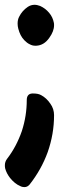

<svg xmlns="http://www.w3.org/2000/svg" viewBox="-34 -641 328 797"><path d="M7.8 97.7C20.5 113.3 34.2 125 50.8 131.8C56.6 134.8 62.5 135.7 67.4 135.7C76.2 135.7 83 131.8 88.9 125C121.1 84 146.5 39.1 164.1 -9.8C181.6 -59.6 190.4 -110.4 190.4 -163.1C190.4 -179.7 185.5 -196.3 174.8 -210.9C164.1 -226.6 151.4 -238.3 136.7 -246.1C127.9 -251 117.2 -252.9 104.5 -252.9H99.6C85 -252 77.1 -243.2 77.1 -225.6C77.1 -181.6 70.3 -138.7 56.6 -96.7C42 -54.7 21.5 -15.6 -4.9 18.6C-10.7 26.4 -13.7 35.2 -13.7 43.9C-13.7 48.8 -13.7 52.7 -12.7 57.6C-8.8 72.3 -2 85 7.8 97.7ZM67.4 -473.6C74.2 -466.8 81.1 -460.9 89.8 -457C96.7 -453.1 104.5 -451.2 112.3 -451.2H116.2C137.7 -452.1 156.2 -462.9 170.9 -484.4C183.6 -502 190.4 -519.5 190.4 -536.1C190.4 -540 190.4 -543.9 189.5 -546.9C186.5 -561.5 180.7 -575.2 169.9 -587.9C159.2 -600.6 147.5 -609.4 132.8 -616.2C125 -619.1 117.2 -621.1 109.4 -621.1C99.6 -621.1 89.8 -618.2 81.1 -612.3C65.4 -601.6 53.7 -587.9 45.9 -572.3C41 -563.5 39.1 -553.7 39.1 -543C39.1 -536.1 40 -528.3 42 -521.5C46.9 -502.9 54.7 -486.3 67.4 -473.6Z"/></svg>

Font: ChillSide Comic
Style: Regular
Weight: 400
Designer: Koroletov, Abay Emes
Version: Version 1.000